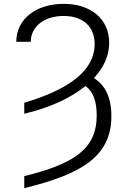

<svg xmlns="http://www.w3.org/2000/svg" viewBox="-20 -757 658 990"><path d="M105.1 -170.5C232.2 -200.3 342.7 -249.6 420.8 -313.6C460.2 -284.8 478.7 -235.4 478.7 -162.3C478.7 13.8 358 88.4 105.1 151.3V213.1C389.6 143.5 554.7 55 554.3 -158C554.3 -255 522.4 -317.5 464.5 -354.4C514.2 -408 543 -469.1 543 -535.9C543 -661.9 445 -737.2 308.2 -737.2C165.8 -737.2 63.9 -658.4 63.9 -541.5H138.8C138.5 -619 207 -674.7 308.2 -674.7C407.7 -674.7 467.7 -620 468 -530.2C468.4 -391 331.7 -294.4 105.1 -227.3Z"/></svg>

Font: Karasuma Gothic
Style: Light
Weight: 300
Designer: Rasmus Andersson / Ryoko Nishizuka
Foundry: rsms
Version: Version 1.00